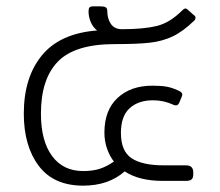

<svg xmlns="http://www.w3.org/2000/svg" viewBox="-20 -570 692 605"><path d="M55 -212Q55 -326 112 -395.5Q169 -465 286 -474Q273 -484 266 -500.5Q259 -517 259 -534Q259 -543 262 -546.5Q265 -550 274 -550H296Q308 -550 313 -547Q318 -544 318 -536Q318 -511 329.5 -494.5Q341 -478 364 -478Q432 -478 473.5 -488Q515 -498 554 -537Q559 -542 562.5 -543Q566 -544 570 -541L590 -523Q596 -520 596 -514Q596 -509 592 -505Q557 -471 524.5 -455.5Q492 -440 452.5 -435.5Q413 -431 341 -431Q216 -431 162.5 -376Q109 -321 109 -212Q109 -126 144 -78.5Q179 -31 242 -31Q272 -31 294 -38Q316 -45 339 -61Q326 -77 317.5 -101Q309 -125 309 -152Q309 -223 350.5 -261.5Q392 -300 460 -300Q488 -300 504.5 -297Q521 -294 539 -286Q549 -282 552.5 -277.5Q556 -273 553 -266L546 -249Q542 -238 535 -238Q529 -238 526 -240Q496 -254 462 -254Q416 -254 388.5 -229Q361 -204 361 -151Q361 -94 394.5 -71.5Q428 -49 496 -49H566Q589 -49 589 -27V-20Q589 -9 583.5 -4.5Q578 0 566 0H493Q418 0 373 -30Q322 15 242 15Q149 15 102 -47.5Q55 -110 55 -212Z"/></svg>

Font: Mitr ExtraLight
Style: Regular
Weight: 275
Designer: Thanarat Vachiruckul
Foundry: Cadson Demak Co.,Ltd.
Version: Version 1.001